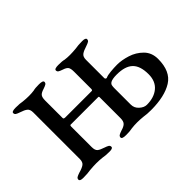

<svg xmlns="http://www.w3.org/2000/svg" viewBox="-78 -600 799 799"><g transform="rotate(-45 322.0 -200.0)"><path d="M24 -6Q24 -13 29.5 -16.5Q35 -20 47 -24Q69 -30 79 -37.5Q89 -45 89 -63V-337Q89 -355 79.5 -362.5Q70 -370 51 -376Q39 -380 33.5 -383.5Q28 -387 28 -394Q28 -403 51 -403Q77 -403 90 -400Q108 -398 125 -398Q141 -398 155 -400Q165 -403 188 -403Q212 -403 212 -394Q212 -387 206.5 -383.5Q201 -380 189 -376Q172 -371 165.5 -363.5Q159 -356 159 -337V-234Q159 -228 169 -228H324Q329 -228 329 -236V-337Q329 -356 323.5 -363.5Q318 -371 302 -376Q290 -380 284.5 -383.5Q279 -387 279 -394Q279 -403 302 -403Q326 -403 336 -400Q350 -398 366 -398Q383 -398 403 -400Q418 -403 443 -403Q463 -403 463 -394Q463 -387 457.5 -383.5Q452 -380 440 -376Q420 -370 409.5 -362.5Q399 -355 399 -337V-229Q399 -225 402.5 -223Q406 -221 409 -223Q417 -227 437.5 -229Q458 -231 476 -231Q503 -231 535 -221Q567 -211 590.5 -187.5Q614 -164 614 -127Q614 -54 568.5 -25.5Q523 3 443 3Q418 3 401 0Q381 -2 365 -2Q348 -2 332 0Q320 3 296 3Q272 3 272 -6Q272 -13 277.5 -16.5Q283 -20 295 -24Q313 -29 321 -37Q329 -45 329 -63V-186Q329 -189 328 -190Q327 -191 325 -191H162Q161 -191 160 -189Q159 -187 159 -184V-63Q159 -44 167.5 -37Q176 -30 195 -24Q207 -20 212.5 -16.5Q218 -13 218 -6Q218 3 199 3Q174 3 160 0Q142 -2 125 -2Q108 -2 86 0Q70 3 44 3Q24 3 24 -6ZM541 -110Q541 -159 518 -181Q495 -203 446 -203Q419 -203 408 -196Q402 -192 400.5 -185.5Q399 -179 399 -170V-73Q399 -53 414.5 -39Q430 -25 446 -25Q489 -25 515 -47Q541 -69 541 -110Z"/></g></svg>

Font: EB Garamond
Style: Regular
Weight: 400
Designer: Georg Duffner and Octavio Pardo
Foundry: Georg Duffner
Version: Version 1.000; ttfautohint (v1.6)